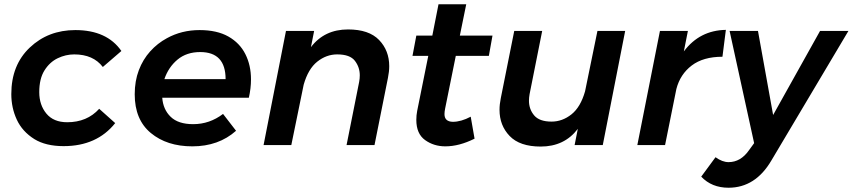

<svg xmlns="http://www.w3.org/2000/svg" viewBox="-20 -680 3997 900"><path d="M278 5Q194.5 5 141 -28Q84.5 -63.5 58.8 -119Q33 -174.5 33 -239Q33 -375 119.5 -457Q206 -539 333 -539Q481 -539 549 -441L462 -366Q417 -425 328 -425Q288 -425 250.5 -407Q213 -389 188.5 -350Q164 -311 164 -248Q164 -188 197.5 -147.5Q231 -107 295 -107Q388 -107 445 -170L520 -103Q434 5 278 5Z M881.5 6Q762.5 6 687 -56.5Q611.5 -119 611.5 -238Q611.5 -300.5 630.8 -351Q650 -401.5 684 -439.2Q718 -477 762.5 -501Q831.5 -539 915.5 -539Q997 -539 1050.5 -508.8Q1104 -478.5 1130.2 -426.2Q1156.5 -374 1156.5 -308Q1156.5 -266 1146.5 -222H740.5Q744.5 -167 780 -132.5Q815.5 -98 885.5 -98Q962.5 -98 1025.5 -146L1086.5 -67Q1004.5 6 881.5 6ZM1037.5 -309Q1037.5 -436 918.5 -436Q854.5 -436 812 -400.5Q769.5 -365 750.5 -309Z M1735.5 0H1604.5L1663.5 -296Q1666.5 -312 1666.5 -327Q1666.5 -365 1643.5 -395Q1620.5 -425 1560.5 -425Q1510 -425 1467.2 -391Q1424.5 -357 1403.5 -283L1345.5 0H1215.5L1320.5 -535H1452.5L1437.5 -459Q1500.5 -542 1611.5 -542Q1709.5 -542 1757 -492.5Q1804.5 -443 1804.5 -370Q1804.5 -344 1798.5 -315Z M2067.5 6Q2013.5 6 1972.5 -23.5Q1931.5 -53 1931.5 -118Q1931.5 -140 1935.5 -160L1987.5 -418H1913.5L1931.5 -513H2006.5L2035.5 -660H2165.5L2135.5 -513H2288.5L2271.5 -418H2116.5L2066.5 -171Q2063.5 -156 2063.5 -145Q2063.5 -110 2102.5 -109Q2141.5 -109 2186.5 -133L2204.5 -30Q2132.5 6 2067.5 6Z M2514.5 7Q2416.5 7 2369 -42.5Q2321.5 -92 2321.5 -165Q2321.5 -191 2327.5 -220L2390.5 -535H2521.5L2462.5 -239Q2459.5 -222 2459.5 -208Q2459.5 -168 2484 -139Q2508.5 -110 2565.5 -110Q2616 -110 2658.8 -144Q2701.5 -178 2722.5 -252L2780.5 -535H2910.5L2805.5 0H2673.5L2688.5 -76Q2625.5 7 2514.5 7Z M3097.5 0H2967.5L3073.5 -535H3204.5L3185.5 -439Q3259.5 -538 3382.5 -540L3366.5 -414Q3276.5 -414 3222.5 -373Q3168.5 -332 3150.5 -263Z M3395 200Q3316 200 3267 148L3334 57Q3366 80 3395 80Q3452 80 3491 24L3515 -9L3400 -535H3533L3604 -141L3824 -535H3957L3596 72Q3521 200 3395 200Z"/></svg>

Font: Argentum Sans Medium
Style: Italic
Weight: 500
Italic angle: -11°
Designer: Julieta Ulanovsky (font), Cristiano Sobral (main changes and remaster)
Foundry: Julieta Ulanovsky (font), Cristiano Sobral (main changes and remaster)
Version: Version 2.007;June 15, 2022;FontCreator 14.0.0.2814 64-bit; 